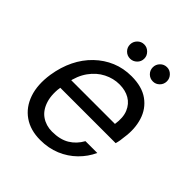

<svg xmlns="http://www.w3.org/2000/svg" viewBox="-193 -815 953 953"><g transform="rotate(45 283.5 -338.5)"><path d="M242 12Q173 12 125.5 -21Q78 -54 57.5 -113.5Q37 -173 49 -253Q59 -316 84 -367Q109 -418 148 -455.5Q187 -493 235 -513Q283 -533 339 -533Q413 -533 458 -500.5Q503 -468 520 -413Q537 -358 527 -293Q526 -281 524 -268.5Q522 -256 518 -242H110L121 -307H448Q456 -358 441.5 -392.5Q427 -427 397 -444.5Q367 -462 325 -462Q283 -462 243.5 -442Q204 -422 175.5 -382.5Q147 -343 136 -284L131 -256Q120 -192 134 -147.5Q148 -103 180 -81Q212 -59 254 -59Q310 -59 346.5 -81Q383 -103 405 -143H488Q468 -99 432 -63.5Q396 -28 348 -8Q300 12 242 12ZM272 -589Q251 -589 236.5 -603.5Q222 -618 222 -639Q222 -659 236.5 -674Q251 -689 272 -689Q292 -689 307 -674Q322 -659 322 -639Q322 -618 307 -603.5Q292 -589 272 -589ZM432 -589Q411 -589 396.5 -603.5Q382 -618 382 -639Q382 -659 396.5 -674Q411 -689 432 -689Q452 -689 466.5 -674Q481 -659 481 -639Q481 -618 466.5 -603.5Q452 -589 432 -589Z"/></g></svg>

Font: DM Sans 10pt
Style: Italic
Weight: 400
Italic angle: -10°
Version: Version 4.004;gftools[0.9.30]